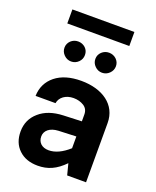

<svg xmlns="http://www.w3.org/2000/svg" viewBox="-164 -1000 896 1101"><g transform="rotate(20 284.0 -450.0)"><path d="M83.5 -904.8V-819.3H461.9V-904.8ZM496.1 -361.8C496.1 -473.1 402.3 -537.6 272.5 -537.6C206.1 -537.6 153.8 -522 115.2 -491.2C76.7 -460 56.2 -418.5 54.7 -366.7H176.3C182.1 -403.8 217.3 -429.7 264.6 -429.7C288.6 -429.7 309.6 -423.8 327.6 -412.6C345.2 -401.4 354 -384.3 354 -361.8V-320.3L242.7 -315.9C181.6 -313.5 133.3 -296.9 97.7 -265.6C61.5 -234.4 43.5 -194.3 43.5 -146C43.5 -100.1 57.6 -63.5 86.4 -36.1C115.2 -8.3 153.8 5.4 202.1 5.4C262.7 5.4 312 -15.6 363.3 -68.4L380.9 0H496.1ZM164.6 -159.7C164.6 -195.3 194.8 -221.2 246.1 -223.6L354 -228V-156.2C311.5 -118.2 270.5 -99.1 231 -99.1C189.9 -99.1 164.6 -123 164.6 -159.7ZM115.7 -683.6C115.7 -666.5 122.1 -652.3 134.3 -640.1C146.5 -627.9 161.1 -621.6 178.2 -621.6C195.3 -621.6 210.4 -627.9 222.7 -640.1C234.9 -652.3 240.7 -666.5 240.7 -683.6C240.7 -700.7 234.9 -714.8 222.7 -726.6C210.4 -737.8 195.3 -743.7 178.2 -743.7C161.1 -743.7 146.5 -737.8 134.3 -726.6C122.1 -714.8 115.7 -700.7 115.7 -683.6ZM304.2 -683.6C304.2 -666.5 310.5 -652.3 322.8 -640.1C335 -627.9 349.6 -621.6 366.7 -621.6C383.8 -621.6 398.9 -627.9 411.1 -640.1C423.3 -652.3 429.7 -666.5 429.7 -683.6C429.7 -700.7 423.3 -714.8 411.1 -726.6C398.9 -737.8 383.8 -743.7 366.7 -743.7C349.6 -743.7 335 -737.8 322.8 -726.6C310.5 -714.8 304.2 -700.7 304.2 -683.6Z"/></g></svg>

Font: Estedad Bold
Style: Regular
Weight: 700
Designer: Amin Abedi
Version: Version 7.3